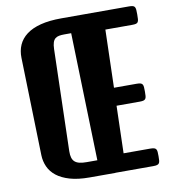

<svg xmlns="http://www.w3.org/2000/svg" viewBox="-90 -903 878 981"><g transform="rotate(-10 349.5 -412.0)"><path d="M58.6 -661.6Q57.6 -698.2 70.8 -728.3Q84 -758.3 112.5 -780Q141.1 -801.8 186.3 -813.5Q231.4 -825.2 294.9 -825.2H645Q657.7 -825.2 664.8 -823.2Q671.9 -821.3 675 -815.9Q678.2 -810.5 679 -801.3Q679.7 -792 679.7 -777.3Q679.7 -762.7 679 -753.2Q678.2 -743.7 675 -738.5Q671.9 -733.4 664.8 -731.4Q657.7 -729.5 645 -729.5H505.9L497.6 -429.2H614.7Q627.4 -429.2 634.5 -427.2Q641.6 -425.3 645 -420.2Q648.4 -415 649.2 -406Q649.9 -397 649.9 -382.8Q649.9 -368.7 649.2 -359.6Q648.4 -350.6 645 -345.5Q641.6 -340.3 634.5 -338.4Q627.4 -336.4 614.7 -336.4H494.6L487.8 -90.8H626.5Q639.2 -90.8 646.2 -88.6Q653.3 -86.4 656.5 -81.3Q659.7 -76.2 660.4 -67.4Q661.1 -58.6 661.1 -45.4Q661.1 -32.2 660.4 -23.4Q659.7 -14.6 656.5 -9.5Q653.3 -4.4 646.2 -2.2Q639.2 0 626.5 0H431.2H429.2V0.5H294.9Q235.8 0.5 193.8 -11.7Q151.9 -23.9 125.2 -44.9Q98.6 -65.9 85.9 -94.2Q73.2 -122.6 72.3 -154.3ZM216.3 -149.9Q215.8 -129.4 220 -115.7Q224.1 -102.1 233.6 -94Q243.2 -85.9 258.3 -82.5Q273.4 -79.1 294.9 -79.1H349.6L330.6 -741.7H294.9Q279.3 -741.7 267.6 -739.5Q255.9 -737.3 247.8 -730.7Q239.7 -724.1 235.4 -711.2Q231 -698.2 230.5 -677.2Z"/></g></svg>

Font: Denk One
Style: Regular
Weight: 400
Designer: Irina Smirnova
Foundry: Irina Smirnova
Version: Version 1.002